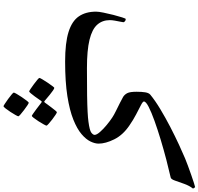

<svg xmlns="http://www.w3.org/2000/svg" viewBox="-39 -745 1164 1126"><g transform="rotate(90 543.0 -182.0)"><path d="M1085.9 -731.9Q1068.8 -710 1058.1 -679.9Q1047.4 -649.9 1039.3 -626.7Q1031.2 -603.5 1021.5 -601.1Q976.1 -590.8 917.7 -575.7Q859.4 -560.5 799.6 -542.5Q739.7 -524.4 688.7 -506.1Q637.7 -487.8 606.4 -471.7Q575.2 -455.6 575.2 -443.8Q575.2 -437.5 596.9 -426.3Q618.7 -415 651.1 -398.2Q683.6 -381.3 715.8 -358.9Q772 -320.8 797.1 -270Q822.3 -219.2 822.3 -178.2Q822.3 -156.7 809.8 -130.6Q797.4 -104.5 766.8 -78.4Q736.3 -52.2 681.9 -30.3Q627.4 -8.3 543.7 4.9Q460 18.1 341.3 18.1Q231.4 18.1 167.5 -2Q103.5 -22 75.9 -62.5Q48.3 -103 48.3 -163.6Q48.3 -178.2 54 -206.5Q59.6 -234.9 67.4 -265.1Q75.2 -295.4 82 -316.4Q88.9 -337.4 91.3 -337.4Q100.6 -337.4 105.5 -332Q110.4 -326.7 110.4 -323.7Q110.4 -320.3 107.2 -305.7Q104 -291 101.1 -273.7Q98.1 -256.3 98.1 -244.1Q98.1 -200.2 124.8 -170.2Q151.4 -140.1 213.1 -125Q274.9 -109.9 379.9 -109.9Q477.1 -109.9 538.6 -110.8Q600.1 -111.8 636.2 -113.8Q672.4 -115.7 693.4 -118.7Q745.1 -125.5 758.1 -135.7Q771 -146 771 -154.8Q771 -167 753.9 -186.5Q736.8 -206.1 713.1 -225.6Q689.5 -245.1 669.4 -258.3Q654.8 -268.1 630.6 -280Q606.4 -292 583.3 -303.5Q560.1 -314.9 547.9 -322.3Q533.7 -331.5 525.9 -347.2Q518.1 -362.8 518.1 -401.4Q518.1 -431.6 521.5 -452.1Q524.9 -472.7 535.2 -481.4Q570.3 -510.3 620.6 -540.5Q670.9 -570.8 725.6 -599.1Q780.3 -627.4 829.1 -649.9Q877.9 -672.4 909.2 -685.5Q924.8 -691.9 951.4 -701.9Q978 -711.9 1005.6 -721.4Q1033.2 -731 1053.5 -737.5Q1073.7 -744.1 1076.7 -744.1Q1078.1 -744.1 1081.8 -739.3Q1085.4 -734.4 1085.9 -731.9ZM662.1 292.5Q662.1 295.4 654.5 309.1Q647 322.8 636.2 339.1Q625.5 355.5 616 367.4Q606.4 379.4 602.5 379.4Q600.6 379.4 588.1 371.3Q575.7 363.3 560.5 352.3Q545.4 341.3 534.2 331.8Q522.9 322.3 522.9 319.3Q522.9 315.9 530.8 302.2Q538.6 288.6 549.6 272.2Q560.5 255.9 570.1 243.7Q579.6 231.4 582.5 231.4Q585.9 231.4 598.4 239.7Q610.8 248 625.7 259.3Q640.6 270.5 651.4 280Q662.1 289.6 662.1 292.5ZM716.8 127Q716.8 130.4 709.2 144Q701.7 157.7 691.4 173.8Q681.2 189.9 671.9 201.7Q662.6 213.4 659.7 213.4Q657.2 213.4 645.8 205.3Q634.3 197.3 620.1 186.8Q606 176.3 595.2 167.7Q584.5 159.2 583.5 158.7Q579.1 155.3 576.2 155.3Q574.2 155.3 570.8 160.2Q570.3 160.6 563 171.4Q555.7 182.1 545.9 195.6Q536.1 209 527.6 219Q519 229 516.1 229Q513.7 229 501.5 220.9Q489.3 212.9 474.4 201.7Q459.5 190.4 448.2 181.2Q437 171.9 437 168.9Q437 165.5 445.1 151.9Q453.1 138.2 464.1 121.8Q475.1 105.5 484.1 93.5Q493.2 81.5 495.1 81.5Q499.5 81.5 511 89.4Q522.5 97.2 535.4 107.9Q548.3 118.7 558.3 127Q568.4 135.3 568.8 135.7Q574.2 140.6 576.2 140.6Q579.6 140.6 584 133.8Q584.5 132.8 592 122.6Q599.6 112.3 609.4 99.4Q619.1 86.4 627.4 76.4Q635.7 66.4 638.2 66.4Q641.6 66.4 654.1 74.7Q666.5 83 681.2 94.2Q695.8 105.5 706.3 115Q716.8 124.5 716.8 127Z"/></g></svg>

Font: Scheherazade New SemiBold
Style: Regular
Weight: 600
Designer: SIL International
Foundry: SIL International
Version: Version 4.000